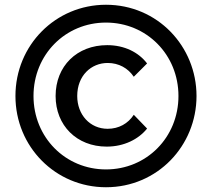

<svg xmlns="http://www.w3.org/2000/svg" viewBox="-20 -762 892 808"><path d="M426 26C643 26 807 -149 807 -358C807 -567 643 -742 426 -742C214 -742 45 -572 45 -358C45 -144 214 26 426 26ZM429 -145C502 -145 563 -176 599 -221L543 -279C519 -242 480 -220 433 -220C359 -220 305 -279 305 -358C305 -444 364 -497 433 -497C480 -497 519 -475 543 -439L599 -495C563 -542 504 -572 431 -572C304 -572 214 -484 214 -358C214 -234 303 -145 429 -145ZM426 -49C255 -49 121 -184 121 -358C121 -532 255 -667 426 -667C597 -667 731 -532 731 -358C731 -184 597 -49 426 -49Z"/></svg>

Font: LaHaus Display SemiBold
Style: Regular
Weight: 600
Designer: We are Make, BastardaType, Dalton Maag Ltd
Foundry: BastardaType, Dalton Maag Ltd
Version: Version 3.100;Glyphs 3.3 (3331)